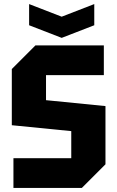

<svg xmlns="http://www.w3.org/2000/svg" viewBox="-20 -923 576 943"><path d="M46 0V-146H330V-279L38 -308V-584L154 -700H490V-554H206V-431L498 -402V-116L382 0ZM443 -903V-799L283 -737L123 -799V-903L283 -841Z"/></svg>

Font: Tektur SemiCondensed
Style: Bold
Weight: 700
Width: 4
Designer: Adam Jagosz
Foundry: Adam Jagosz
Version: Version 1.005;gftools[0.9.30]